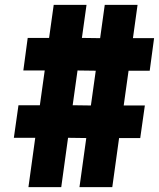

<svg xmlns="http://www.w3.org/2000/svg" viewBox="-20 -770 654 790"><path d="M596 -479H509L489 -336H576L557 -202H470L442 0H307L335 -202L260 -203L232 0H97L125 -203H37L56 -337H144L164 -480H76L94 -614H182L201 -750H336L317 -614L392 -613L411 -750H546L527 -613H614ZM354 -336 374 -479 299 -480 279 -337Z"/></svg>

Font: Mohave Light
Style: Bold Italic
Weight: 700
Italic angle: -8°
Version: Version 2.003